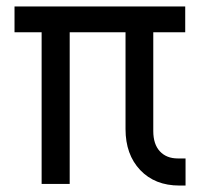

<svg xmlns="http://www.w3.org/2000/svg" viewBox="-20 -570 640 595"><path d="M536 5Q460 5 414.5 -43Q369 -91 369 -170V-470H196V0H109V-470H25V-550H554V-470H455V-164Q455 -123 475.5 -101Q496 -79 531 -79H555V5Z"/></svg>

Font: NKDuy Mono
Style: Regular
Weight: 400
Monospace: yes
Designer: NKDuy
Foundry: NKDuy
Version: Version 2.251; ttfautohint (v1.8.4.7-5d5b)